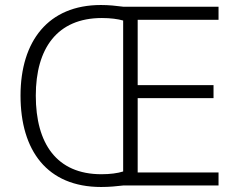

<svg xmlns="http://www.w3.org/2000/svg" viewBox="-20 -741 954 767"><path d="M383 -721C173 -721 62 -577 62 -359C62 -140 168 6 384 6C417 6 446 3 472 0H853V-52H530V-349H833V-401H530V-662H853V-714H474C442 -718 416 -721 383 -721ZM387 -669C422 -669 451 -665 472 -659V-56C450 -49 420 -45 385 -45C206 -45 123 -168 123 -359C123 -547 208 -669 387 -669Z"/></svg>

Font: Noto Sans Bengali Light
Style: Regular
Weight: 300
Designer: Jelle Bosma - Monotype Design Team
Foundry: Monotype Imaging Inc.
Version: Version 2.003